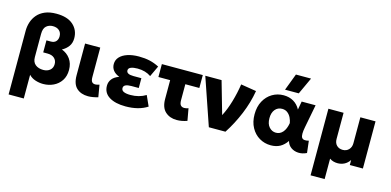

<svg xmlns="http://www.w3.org/2000/svg" viewBox="-84 -1281 4079 2005"><g transform="rotate(15 1955.0 -278.5)"><path d="M68 210V-480Q68 -526.5 82.5 -571.5Q97 -616.5 128.2 -653.2Q159.5 -690 210.2 -711.8Q261 -733.5 334 -733.5Q453 -733.5 515.8 -677.5Q578.5 -621.5 578.5 -533Q578.5 -481.5 552.8 -446Q527 -410.5 484 -387Q541.5 -366.5 576.5 -318Q611.5 -269.5 611.5 -199.5Q611.5 -131.5 580 -84.2Q548.5 -37 497.5 -12.8Q446.5 11.5 387 11.5Q344 11.5 302.5 -2Q261 -15.5 232 -46V210ZM350 -130.5Q394 -130.5 422.5 -154.2Q451 -178 451 -220Q451 -259 424.8 -283.2Q398.5 -307.5 350.5 -307.5H303.5V-437.5H350.5Q388 -437.5 406.8 -458.8Q425.5 -480 425.5 -513Q425.5 -553 400 -575.8Q374.5 -598.5 331 -598.5Q289.5 -598.5 260.8 -573.2Q232 -548 232 -488V-237.5Q232 -183.5 265 -157Q298 -130.5 350 -130.5Z M873 14Q796 14 749 -29.2Q702 -72.5 702 -166.5V-510H866V-192Q866 -154.5 878.2 -139.8Q890.5 -125 914.5 -125Q932.5 -125 958.5 -134L980.5 -4Q921 14 873 14Z M1278.5 15Q1166.5 15 1101.2 -25.8Q1036 -66.5 1036 -144Q1036 -185 1060.8 -216.8Q1085.5 -248.5 1136.5 -266.5Q1090.5 -284.5 1068.5 -313.5Q1046.5 -342.5 1046.5 -381Q1046.5 -425.5 1076.2 -457.8Q1106 -490 1159 -507.5Q1212 -525 1282 -525Q1346.5 -525 1398.2 -513.2Q1450 -501.5 1501 -475L1446 -357.5Q1386.5 -399.5 1300 -399.5Q1256 -399.5 1228.8 -388.8Q1201.5 -378 1201.5 -354Q1201.5 -312.5 1277.5 -312.5H1363.5V-206.5H1283.5Q1243.5 -206.5 1221.5 -196Q1199.5 -185.5 1199.5 -162Q1199.5 -136.5 1225.2 -125Q1251 -113.5 1297.5 -113.5Q1391 -113.5 1463 -157.5L1513.5 -45.5Q1420.5 15 1278.5 15Z M1831.5 14Q1756.5 14 1707.8 -30.2Q1659 -74.5 1659 -168V-370.5H1532V-510H1974.5V-370.5H1823V-198.5Q1823 -159 1836.8 -143.5Q1850.5 -128 1875.5 -128Q1886 -128 1897 -130.2Q1908 -132.5 1920 -137L1943.5 -6.5Q1885 14 1831.5 14Z M2176.5 0 2001.5 -510H2177.5L2278 -158.5Q2316.5 -231.5 2344.8 -328Q2373 -424.5 2387 -519.5L2554.5 -492.5Q2532.5 -362 2480 -236Q2427.5 -110 2356 0Z M2848.5 15Q2781 15 2725 -18Q2669 -51 2635.8 -111.8Q2602.5 -172.5 2602.5 -255Q2602.5 -338 2635.5 -398.5Q2668.5 -459 2723.8 -492Q2779 -525 2846.5 -525Q2907 -525 2953.5 -497.8Q3000 -470.5 3027 -419.5L3043.5 -510H3194L3146 -260Q3129 -174 3146.2 -146.5Q3163.5 -119 3221.5 -134.5L3236.5 -5.5Q3190.5 17 3145.2 14.5Q3100 12 3066.8 -12Q3033.5 -36 3022 -78.5Q2991 -32 2948.8 -8.5Q2906.5 15 2848.5 15ZM2867 -126Q2911 -126 2941 -160.8Q2971 -195.5 2982 -260.5Q2977.5 -289 2963.8 -317.5Q2950 -346 2926 -365Q2902 -384 2866.5 -384Q2820.5 -384 2791.8 -349.8Q2763 -315.5 2763 -256Q2763 -193.5 2793.5 -159.8Q2824 -126 2867 -126ZM2843.5 -585 2912.5 -767H3076L2992 -585Z M3332.5 210V-510H3496.5V-227Q3496.5 -183.5 3521.5 -158.5Q3546.5 -133.5 3587.5 -133.5Q3627 -133.5 3652.5 -160.2Q3678 -187 3678 -229.5V-510H3842V0H3700.5V-54Q3675.5 -17.5 3642.2 -1.2Q3609 15 3571.5 15Q3548 15 3525.5 8.8Q3503 2.5 3484.5 -11V210Z"/></g></svg>

Font: Geologica
Style: Bold
Weight: 700
Designer: Sindre Bremnes, Frode Helland
Foundry: Monokrom Skriftforlag AS
Version: Version 1.010; ttfautohint (v1.8.4.7-5d5b);gftools[0.9.28]